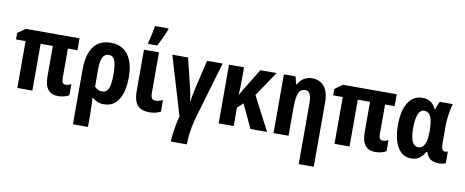

<svg xmlns="http://www.w3.org/2000/svg" viewBox="-80 -1150 4264 1761"><g transform="rotate(10 2051.5 -269.0)"><path d="M523 -106Q536 -106 551 -109.5Q566 -113 578 -120V-17Q560 -5 532.5 2Q505 9 477 9Q412 9 381 -31Q350 -71 350 -154V-436H236V0H96V-436H7V-496L78 -547H579V-436H490V-158Q490 -131 499 -118.5Q508 -106 523 -106Z M1086 -273Q1086 -189 1066.5 -125.5Q1047 -62 1006.5 -26Q966 10 902 10Q870 10 843.5 -1Q817 -12 797 -29H790Q793 4 794.5 39.5Q796 75 796 104V240H656V-274Q656 -360 678.5 -423.5Q701 -487 748.5 -522Q796 -557 872 -557Q939 -557 986.5 -525Q1034 -493 1060 -430Q1086 -367 1086 -273ZM871 -444Q833 -444 814.5 -409.5Q796 -375 796 -296V-137Q809 -120 828 -111.5Q847 -103 867 -103Q907 -103 925 -142Q943 -181 943 -273Q943 -366 926 -405Q909 -444 871 -444Z M1319 -163Q1319 -134 1330 -119.5Q1341 -105 1362 -105Q1380 -105 1397 -110Q1414 -115 1431 -122V-15Q1410 -3 1383 3.5Q1356 10 1324 10Q1278 10 1245.5 -6.5Q1213 -23 1196 -61Q1179 -99 1179 -161V-547H1319ZM1207 -620Q1211 -633 1216 -654Q1221 -675 1226 -699Q1231 -723 1235 -744.5Q1239 -766 1240 -778H1366V-766Q1357 -742 1345 -715Q1333 -688 1319.5 -660.5Q1306 -633 1291 -606H1207Z M1755 -14Q1744 25 1735 70Q1726 115 1721.5 159Q1717 203 1717 240H1568Q1568 211 1573.5 167.5Q1579 124 1587.5 78.5Q1596 33 1606 -2L1443 -547H1590L1640 -341Q1648 -311 1655.5 -278Q1663 -245 1669 -213.5Q1675 -182 1678 -155H1681Q1684 -178 1689 -207Q1694 -236 1701.5 -268.5Q1709 -301 1717 -336L1767 -547H1912Z M2414 -547 2258 -315 2422 0H2267L2164 -221L2111 -172V0H1971V-547H2111V-421Q2111 -388 2110 -356Q2109 -324 2106 -292H2109Q2119 -313 2130.5 -331.5Q2142 -350 2152 -366L2263 -547Z M2745 -557Q2792 -557 2826.5 -535Q2861 -513 2880 -469.5Q2899 -426 2899 -360V240H2759V-323Q2759 -380 2746 -409.5Q2733 -439 2702 -439Q2672 -439 2654.5 -421Q2637 -403 2629.5 -364Q2622 -325 2622 -261V0H2482V-547H2591L2608 -477H2615Q2629 -503 2648.5 -521Q2668 -539 2692.5 -548Q2717 -557 2745 -557Z M3477 -106Q3490 -106 3505 -109.5Q3520 -113 3532 -120V-17Q3514 -5 3486.5 2Q3459 9 3431 9Q3366 9 3335 -31Q3304 -71 3304 -154V-436H3190V0H3050V-436H2961V-496L3032 -547H3533V-436H3444V-158Q3444 -131 3453 -118.5Q3462 -106 3477 -106Z M3810 -103Q3837 -103 3854.5 -120.5Q3872 -138 3880.5 -174Q3889 -210 3889 -265V-272Q3889 -358 3870 -400Q3851 -442 3808 -442Q3772 -442 3753.5 -397.5Q3735 -353 3735 -270Q3735 -186 3753.5 -144.5Q3772 -103 3810 -103ZM3764 10Q3684 10 3638.5 -63.5Q3593 -137 3593 -271Q3593 -409 3641 -482.5Q3689 -556 3773 -556Q3819 -556 3849.5 -535Q3880 -514 3899 -472H3905Q3910 -494 3918 -513.5Q3926 -533 3935 -547H4055Q4047 -520 4040 -484.5Q4033 -449 4029 -410Q4025 -371 4025 -331V-168Q4025 -136 4034.5 -121Q4044 -106 4060 -106Q4067 -106 4074.5 -107.5Q4082 -109 4086 -111V-2Q4083 1 4071.5 3.5Q4060 6 4047.5 8Q4035 10 4027 10Q3975 10 3946 -9Q3917 -28 3901 -73H3892Q3879 -47 3860 -28.5Q3841 -10 3817.5 0Q3794 10 3764 10Z"/></g></svg>

Font: Noto Sans Display Condensed
Style: Bold
Weight: 700
Width: 3
Designer: Monotype Design Team
Foundry: Monotype Imaging Inc.
Version: Version 2.003